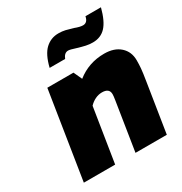

<svg xmlns="http://www.w3.org/2000/svg" viewBox="-178 -899 974 1030"><g transform="rotate(-30 309.0 -384.5)"><path d="M129 -539H291L315 -487Q388 -545 484 -545Q546 -545 582 -512.5Q618 -480 618 -427Q618 -402 616 -377.5Q614 -353 606 -304L558 0H364L411 -298Q415 -323 415 -334Q415 -371 370 -371Q348 -371 327.5 -361Q307 -351 291 -334L238 0H44ZM326 -762Q349 -762 368 -757.5Q387 -753 413 -745Q444 -733 463 -733Q491 -733 498 -769H594Q574 -693 543 -660Q512 -627 463 -627Q441 -627 420.5 -631.5Q400 -636 370 -645Q337 -656 325 -656Q301 -656 289 -625H193Q211 -699 245 -730.5Q279 -762 326 -762Z"/></g></svg>

Font: Exo Black
Style: Italic
Weight: 900
Italic angle: -9°
Designer: Natanael Gama
Foundry: Natanael Gama
Version: Version 1.500; ttfautohint (v1.6)